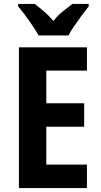

<svg xmlns="http://www.w3.org/2000/svg" viewBox="-20 -954 513 974"><path d="M421 0H76V-714H421V-596H215V-430H407V-311H215V-119H421ZM176 -774Q165 -794 146.5 -821.5Q128 -849 108 -876Q88 -903 72 -922V-934H156Q176 -919 202 -897Q228 -875 251 -847Q273 -876 299 -896.5Q325 -917 347 -934H430V-922Q415 -903 395 -876Q375 -849 356.5 -822Q338 -795 327 -774Z"/></svg>

Font: Noto Sans Tamil Condensed
Style: Bold
Weight: 700
Width: 3
Designer: Jelle Bosma - Monotype Design Team
Foundry: Monotype Imaging Inc.
Version: Version 2.004; ttfautohint (v1.8.4.7-5d5b)